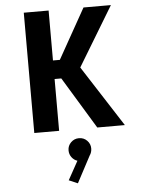

<svg xmlns="http://www.w3.org/2000/svg" viewBox="-64 -751 839 1113"><g transform="rotate(-5 355.0 -194.0)"><path d="M483.5 0 300.5 -301.5H261.5V0H117V-700H261.5V-409.5H301.5L464.5 -700H624L415.5 -355L644 0ZM438 117.5Q438 140.5 425.5 158L343.5 312.5L292 290.5L352 182Q332 175.5 319 158Q306 140.5 306 117.5Q306 91 325.2 71.8Q344.5 52.5 372 52.5Q400 52.5 419 71.8Q438 91 438 117.5Z"/></g></svg>

Font: League Mono SemiBold
Style: Regular
Weight: 600
Width: 6
Designer: Tyler Finck
Foundry: The League of Moveable Type / Tyler Finck
Version: Version 2.300;RELEASE